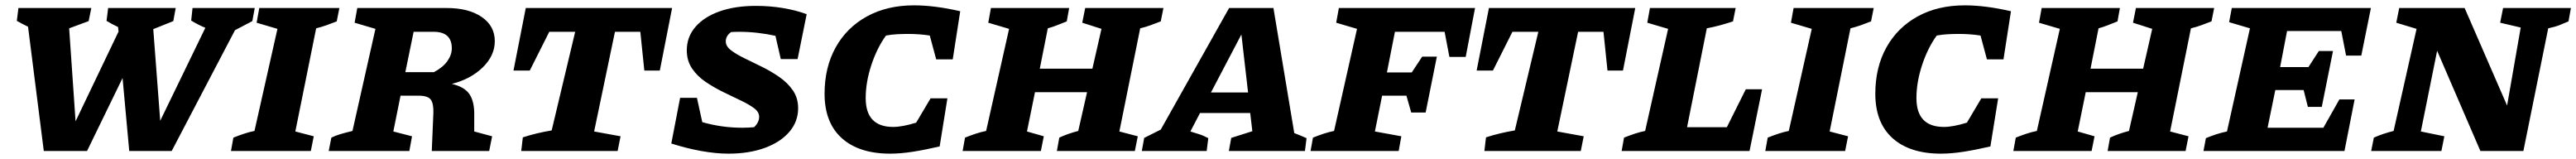

<svg xmlns="http://www.w3.org/2000/svg" viewBox="-20 -565 9648 595"><path d="M144 0 85 -465Q64 -475 43 -487L49 -535H322L312 -486L239 -459L263 -111L424 -447L422 -464Q400 -474 379 -487L385 -535H638L629 -486L554 -456L580 -113L749 -461Q722 -472 696 -488L701 -535H934L925 -486L860 -452L623 0H464L439 -273L306 0Z M845 0 854 -50Q874 -58 893.5 -64.5Q913 -71 933 -75L1019 -457L941 -480L951 -535H1251L1241 -485Q1221 -477 1202.5 -470.5Q1184 -464 1164 -459L1086 -73L1155 -55L1144 0Z M1211 0 1221 -50Q1235 -57 1253 -62.5Q1271 -68 1300 -75L1386 -457L1308 -480L1318 -535H1653Q1735 -535 1784 -501.5Q1833 -468 1833 -411Q1833 -357 1788 -313Q1743 -269 1672 -251Q1720 -240 1738.5 -212Q1757 -184 1756 -134V-73L1823 -55L1812 0H1597L1603 -143Q1604 -178 1593 -192.5Q1582 -207 1547 -207H1480L1453 -73L1523 -55L1513 0ZM1604 -446H1529L1498 -295H1605Q1639 -313 1655.5 -336.5Q1672 -360 1672 -384Q1672 -446 1604 -446Z M2497 -535 2451 -301H2393L2378 -446H2283L2205 -73L2304 -55L2293 0H1932L1938 -51Q1966 -60 1991.5 -66Q2017 -72 2046 -77L2134 -446H2037L1964 -301H1903L1949 -535Z M2904 -344 2884 -431Q2852 -438 2817.5 -442Q2783 -446 2748 -446Q2732 -446 2718 -445Q2698 -431 2698 -410Q2698 -392 2717.5 -377Q2737 -362 2768 -347Q2799 -332 2833.5 -315Q2868 -298 2899 -276.5Q2930 -255 2949.5 -226.5Q2969 -198 2969 -160Q2969 -110 2936 -71.5Q2903 -33 2844 -11.5Q2785 10 2708 10Q2661 10 2605.5 0Q2550 -10 2494 -28L2527 -199H2590L2610 -108Q2683 -87 2759 -87Q2782 -87 2804 -89Q2823 -107 2823 -128Q2823 -146 2803.5 -160.5Q2784 -175 2753 -189.5Q2722 -204 2687.5 -221Q2653 -238 2622 -259Q2591 -280 2571.5 -309Q2552 -338 2552 -377Q2552 -427 2584.5 -464.5Q2617 -502 2675 -522.5Q2733 -543 2811 -543Q2863 -543 2911.5 -535Q2960 -527 3001 -512L2967 -344Z M3314 10Q3197 10 3132.5 -48Q3068 -106 3068 -214Q3068 -313 3109.5 -387.5Q3151 -462 3226.5 -503.5Q3302 -545 3403 -545Q3480 -545 3576 -523L3548 -343H3486L3462 -432Q3424 -438 3382 -438Q3361 -438 3340.5 -437Q3320 -436 3298 -432Q3264 -385 3243 -321Q3222 -257 3222 -198Q3222 -90 3325 -90Q3359 -90 3411 -106L3465 -197H3528L3499 -17Q3443 -4 3397.5 3Q3352 10 3314 10Z M3585 0 3594 -50Q3614 -58 3633.5 -64.5Q3653 -71 3673 -75L3759 -457L3681 -480L3691 -535H3984L3975 -485Q3955 -477 3938.5 -470.5Q3922 -464 3904 -459L3874 -308H4071L4105 -457L4033 -480L4044 -535H4337L4327 -485Q4306 -477 4288.5 -470.5Q4271 -464 4250 -459L4172 -73L4241 -55L4230 0H3938L3947 -50Q3964 -58 3981.5 -64Q3999 -70 4018 -75L4051 -220H3856L3826 -73L3889 -55L3878 0Z M4827 -67Q4840 -62 4851 -57.5Q4862 -53 4873 -48L4867 0H4582L4591 -49L4670 -74L4662 -142H4474L4438 -73Q4456 -67 4470 -63Q4484 -59 4505 -48L4499 0H4256L4265 -49L4327 -80L4583 -535H4749ZM4515 -219H4654L4629 -436Z M5265 -144 5247 -207H5156L5129 -73L5228 -55L5218 0H4888L4897 -50Q4917 -58 4936.5 -64.5Q4956 -71 4976 -75L5062 -457L4984 -480L4994 -535H5504L5469 -352H5408L5390 -446H5204L5174 -294H5267L5306 -353H5361L5319 -144Z M6104 -535 6058 -301H6000L5985 -446H5890L5812 -73L5911 -55L5900 0H5539L5545 -51Q5573 -60 5598.5 -66Q5624 -72 5653 -77L5741 -446H5644L5571 -301H5510L5556 -535Z M6518 -231H6579L6532 0H6053L6062 -50Q6082 -58 6101.5 -64.5Q6121 -71 6141 -75L6227 -457L6149 -480L6159 -535H6480L6470 -485Q6446 -477 6422 -470.5Q6398 -464 6372 -459L6298 -89H6447Z M6591 0 6600 -50Q6620 -58 6639.5 -64.5Q6659 -71 6679 -75L6765 -457L6687 -480L6697 -535H6997L6987 -485Q6967 -477 6948.5 -470.5Q6930 -464 6910 -459L6832 -73L6901 -55L6890 0Z M7249 10Q7132 10 7067.5 -48Q7003 -106 7003 -214Q7003 -313 7044.5 -387.5Q7086 -462 7161.5 -503.5Q7237 -545 7338 -545Q7415 -545 7511 -523L7483 -343H7421L7397 -432Q7359 -438 7317 -438Q7296 -438 7275.5 -437Q7255 -436 7233 -432Q7199 -385 7178 -321Q7157 -257 7157 -198Q7157 -90 7260 -90Q7294 -90 7346 -106L7400 -197H7463L7434 -17Q7378 -4 7332.5 3Q7287 10 7249 10Z M7520 0 7529 -50Q7549 -58 7568.5 -64.5Q7588 -71 7608 -75L7694 -457L7616 -480L7626 -535H7919L7910 -485Q7890 -477 7873.5 -470.5Q7857 -464 7839 -459L7809 -308H8006L8040 -457L7968 -480L7979 -535H8272L8262 -485Q8241 -477 8223.5 -470.5Q8206 -464 8185 -459L8107 -73L8176 -55L8165 0H7873L7882 -50Q7899 -58 7916.5 -64Q7934 -70 7953 -75L7986 -220H7791L7761 -73L7824 -55L7813 0Z M8232 0 8241 -48Q8260 -56 8280 -62.5Q8300 -69 8320 -73L8406 -459L8328 -482L8338 -535H8859L8823 -357H8766L8748 -449H8545L8519 -314H8625L8664 -374H8717L8675 -165H8623L8607 -228H8501L8472 -87H8681L8741 -193H8798L8760 0Z M9354 -535H9608L9599 -485Q9582 -478 9566.5 -471.5Q9551 -465 9523 -459L9430 0H9269L9107 -375L9046 -73L9134 -55L9123 0H8860L8870 -50Q8888 -58 8906 -64Q8924 -70 8944 -75L9030 -457L8954 -480L8965 -535H9210L9369 -170L9420 -462L9343 -480Z"/></svg>

Font: Piazzolla SC
Style: Bold Italic
Weight: 700
Italic angle: -11.3°
Designer: Juan Pablo del Peral
Foundry: Huerta Tipografica
Version: Version 1.330